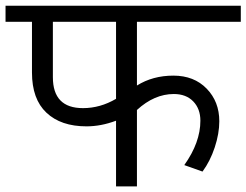

<svg xmlns="http://www.w3.org/2000/svg" viewBox="-35 -667 882 687"><path d="M261.9 -280.1Q323.6 -280.1 380.2 -313.4V-589H154.2V-390.8Q154.2 -280.1 261.9 -280.1ZM455 0H380.2V-235.1Q326.6 -214.9 274.5 -214.9Q183 -214.9 131.2 -263.7Q79.4 -312.4 79.4 -407.5V-589H-15.2V-646.6H826.6V-589H455V-361Q511.6 -396.4 585.4 -396.4Q659.3 -396.4 704.5 -349.8Q749.7 -303.3 749.7 -233.1Q749.7 -189.1 733.3 -139.5Q716.9 -90 689.6 -53.1L624.4 -76.3Q682 -157.2 682 -235.1Q682 -277.6 656.5 -304.1Q630.9 -330.6 587 -330.6Q517.2 -330.6 455 -273.5Z"/></svg>

Font: KhulaRegular
Style: Regular
Weight: 400
Designer: Erin McLaughlin, Steve Matteson
Version: Version 1.001;PS 1.0;hotconv 1.0.72;makeotf.lib2.5.5900; ttf